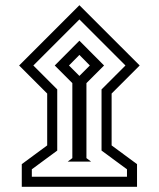

<svg xmlns="http://www.w3.org/2000/svg" viewBox="-20 -654 616 745"><path d="M54.2 -399.9 288.1 -633.8 522 -399.9 413.1 -291V-89.8L511.7 -17.1V70.8H64.5V-17.1L163.1 -89.8V-291ZM109.4 -399.9 202.1 -307.1V-69.8L103.5 2.9V31.7H472.7V2.9L374 -69.8V-307.1L466.8 -399.9L288.1 -578.6ZM242.7 -26.9 260.7 -40.5V-331.5L192.4 -399.9L288.1 -496.1L383.8 -399.9L315.4 -331.5V-40.5L333.5 -26.9ZM247.6 -399.9 288.1 -359.4 328.6 -399.9 288.1 -440.9Z"/></svg>

Font: Vazir FD-WOL
Style: Bold-FD-WOL
Weight: 700
Designer: Saber Rastikerdar
Foundry: Saber Rastikerdar
Version: Version 30.1.0